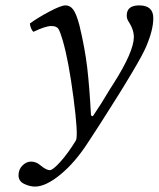

<svg xmlns="http://www.w3.org/2000/svg" viewBox="-20 -459 589 713"><path d="M352.5 0 307.1 69.8Q259.3 144 204.6 189Q149.9 233.9 109.9 233.9Q90.8 233.9 69.8 223.9Q48.8 213.9 48.8 191.9Q48.8 169.9 63.5 155.5Q78.1 141.1 95.2 141.1Q114.3 141.1 129.9 154.8Q151.9 172.9 165 172.9Q176.3 172.9 204.6 141.4Q232.9 109.9 262.2 62Q271 42 252.9 -95.9Q234.9 -233.9 212.9 -309.1Q203.6 -340.8 197.3 -351.1Q190.4 -362.8 169.4 -362.3Q149.4 -362.3 104 -340.8Q93.8 -350.6 90.8 -371.6Q120.1 -393.1 163.3 -416Q206.5 -439 223.1 -439Q241.2 -439 252.7 -422.4Q264.2 -405.8 274.9 -365.2Q295.4 -280.3 304 -206.8Q312.5 -133.3 317.9 -30.3L324.7 -27.3Q335.9 -43.9 355.5 -74.2Q374 -105.5 387.7 -127L401.4 -148.4Q476.6 -266.6 477.1 -321.3Q477.1 -349.6 456.1 -381.3Q450.7 -389.6 450.7 -401.9Q450.7 -439 497.1 -439Q549.3 -439 549.3 -391.6Q549.3 -348.1 522.5 -285.2Q509.8 -255.9 473.9 -195.3Q438 -134.8 416.5 -101.1Z"/></svg>

Font: Linux Libertine
Style: Italic
Weight: 400
Italic angle: -12°
Designer: Philipp H. Poll
Foundry: Philipp H. Poll
Version: Version 5.1.6 ; ttfautohint (v0.9)